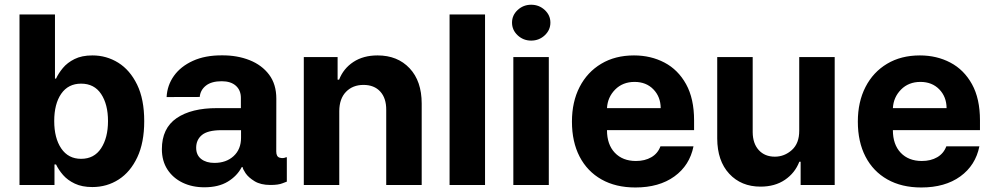

<svg xmlns="http://www.w3.org/2000/svg" viewBox="-20 -789 4239 819"><path d="M63.2 0V-727.3H214.5V-453.8H219.1Q229.4 -476.2 248.2 -498.9Q267 -521.7 297.9 -537.1Q328.8 -552.6 374.3 -552.6Q434.3 -552.6 484.4 -521.5Q534.4 -490.4 564.8 -428.1Q595.2 -365.8 595.2 -272Q595.2 -180.8 565.7 -118.1Q536.2 -55.4 486.2 -23.3Q436.1 8.9 373.9 8.9Q329.9 8.9 299.2 -5.7Q268.5 -20.2 249.1 -42.4Q229.8 -64.6 219.1 -87.4H212.4V0ZM211.3 -272.7Q211.3 -199.9 241.3 -155.7Q271.3 -111.5 326 -111.5Q381.7 -111.5 411.2 -156.4Q440.7 -201.3 440.7 -272.7Q440.7 -343.8 411.4 -388Q382.1 -432.2 326 -432.2Q271 -432.2 241.1 -389Q211.3 -345.9 211.3 -272.7Z M851.6 9.9Q799.7 9.9 758.7 -9.9Q717.7 -29.8 694.1 -66.2Q670.5 -102.6 670.5 -152.7Q670.5 -241.8 733.3 -285Q796.2 -328.1 906.2 -327.8H1007.5V-371.4Q1007.5 -404.1 986 -423.3Q964.5 -442.5 925.8 -442.5Q882.1 -442.5 858.3 -423.7Q834.5 -404.8 832 -375.4L690.7 -375Q693.2 -425.1 721.9 -465.4Q750.7 -505.7 802.9 -529.5Q855.1 -553.3 927.2 -552.9Q991.8 -553.3 1044.4 -532.5Q1096.9 -511.7 1127.8 -470.7Q1158.7 -429.7 1158.7 -368.3L1158.4 -142.8Q1158.4 -120.4 1173.3 -116.3Q1188.2 -112.2 1200.6 -118.3H1203.5V-14.2Q1202.1 -14.2 1184.7 -7.1Q1167.3 0 1133.5 0Q1092 0 1065.9 -16Q1039.8 -32 1027.5 -50.2Q1015.3 -68.5 1015.3 -75.3V-76H1011Q991.5 -38.4 951.7 -14.2Q911.9 9.9 851.6 9.9ZM894.5 -94.1Q945 -94.1 976.6 -123.2Q1008.2 -152.3 1008.2 -201.7V-233.7H922.9Q865.4 -233.3 841.1 -212.9Q816.8 -192.5 816.8 -158.7Q816.8 -127.5 838.2 -110.8Q859.7 -94.1 894.5 -94.1Z M1427.2 -315.3V0H1275.9V-545.5H1420.1V-449.2H1426.5Q1445 -496.8 1487.4 -524.7Q1529.8 -552.6 1590.6 -552.6Q1675.8 -552.6 1727.3 -497.7Q1778.8 -442.8 1778.8 -347.3V0H1627.5V-320.3Q1627.8 -370.4 1601.9 -398.6Q1576 -426.8 1530.5 -426.8Q1484.7 -426.8 1456.1 -397.5Q1427.6 -368.3 1427.2 -315.3Z M2049 -727.3V0H1897.7V-727.3Z M2169.7 0V-545.5H2321V0ZM2245.7 -615.8Q2212.4 -615.8 2188.2 -638.3Q2164.1 -660.9 2164.1 -692.5Q2164.1 -724.1 2188.2 -746.4Q2212.4 -768.8 2245.7 -768.8Q2279.5 -768.8 2303.6 -746.4Q2327.8 -724.1 2327.8 -692.5Q2327.8 -660.9 2303.6 -638.3Q2279.5 -615.8 2245.7 -615.8Z M2690.3 10.7Q2606.5 10.7 2545.8 -23.6Q2485.1 -57.9 2452.4 -120.9Q2419.7 -183.9 2419.7 -270.2Q2419.7 -354.4 2452.4 -418Q2485.1 -481.5 2544.6 -517Q2604 -552.6 2684.3 -552.6Q2756.4 -552.6 2814.5 -522Q2872.5 -491.5 2906.6 -429.9Q2940.7 -368.3 2940.7 -275.6V-234H2569.2V-233.7Q2569.2 -172.6 2602.6 -137.4Q2636 -102.3 2692.8 -102.3Q2730.8 -102.3 2758.3 -118.3Q2785.9 -134.2 2797.2 -164.8H2938.2Q2921.9 -83.5 2856.7 -36.4Q2791.5 10.7 2690.3 10.7ZM2569.2 -327.8H2798.3Q2797.9 -376.4 2767 -408Q2736.2 -439.6 2686.8 -439.6Q2636.4 -439.6 2604 -407Q2571.7 -374.3 2569.2 -327.8Z M3389.2 -232.2V-545.5H3540.5V0H3395.2V-99.1H3389.6Q3371.1 -51.1 3328.3 -22Q3285.5 7.1 3224.1 7.1Q3141.7 7.1 3090.7 -47.8Q3039.8 -102.6 3039.4 -198.2V-545.5H3190.7V-225.1Q3191.1 -176.8 3216.6 -148.8Q3242.2 -120.7 3285.2 -120.7Q3326 -120.7 3357.8 -149.1Q3389.6 -177.6 3389.2 -232.2Z M3909.8 10.7Q3826 10.7 3765.3 -23.6Q3704.5 -57.9 3671.9 -120.9Q3639.2 -183.9 3639.2 -270.2Q3639.2 -354.4 3671.9 -418Q3704.5 -481.5 3764 -517Q3823.5 -552.6 3903.8 -552.6Q3975.9 -552.6 4033.9 -522Q4092 -491.5 4126.1 -429.9Q4160.2 -368.3 4160.2 -275.6V-234H3788.7V-233.7Q3788.7 -172.6 3822.1 -137.4Q3855.5 -102.3 3912.3 -102.3Q3950.3 -102.3 3977.8 -118.3Q4005.3 -134.2 4016.7 -164.8H4157.7Q4141.3 -83.5 4076.2 -36.4Q4011 10.7 3909.8 10.7ZM3788.7 -327.8H4017.8Q4017.4 -376.4 3986.5 -408Q3955.6 -439.6 3906.2 -439.6Q3855.8 -439.6 3823.5 -407Q3791.2 -374.3 3788.7 -327.8Z"/></svg>

Font: Inter Zeller
Style: Bold
Weight: 700
Designer: Rasmus Andersson; Joe Bland
Foundry: zeller
Version: Version 3.015;git-dec3a8cb1